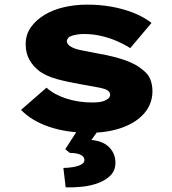

<svg xmlns="http://www.w3.org/2000/svg" viewBox="-20 -564 744 830"><path d="M366 10Q268 10 192 -16Q116 -42 71 -89L181 -185Q214 -155 266.5 -138Q319 -121 378 -121Q394 -121 408 -122.5Q422 -124 433 -129Q444 -134 450 -140Q456 -146 456 -155Q456 -170 434 -179Q418 -184 389 -189Q360 -194 328 -200Q270 -210 226.5 -222Q183 -234 152 -255Q124 -276 107.5 -305Q91 -334 91 -373Q91 -414 113 -445.5Q135 -477 172 -499.5Q209 -522 257 -533Q305 -544 357 -544Q410 -544 459.5 -535.5Q509 -527 554.5 -509.5Q600 -492 635 -465L543 -356Q520 -371 488.5 -385Q457 -399 420 -408Q383 -417 344 -417Q328 -417 315 -415Q302 -413 291 -409.5Q280 -406 274.5 -399.5Q269 -393 269 -386Q269 -379 273.5 -373Q278 -367 287 -362Q301 -353 330.5 -347Q360 -341 402 -333Q476 -320 524 -302.5Q572 -285 598 -261Q621 -244 630 -220.5Q639 -197 639 -170Q639 -117 605.5 -76.5Q572 -36 510 -13Q448 10 366 10ZM264 246 254 162Q273 162 294.5 158.5Q316 155 330.5 147.5Q345 140 345 128Q345 117 336 110Q327 103 313 100Q299 97 282 97L262 81L330 -24H422L375 41Q427 46 453 73.5Q479 101 479 139Q479 172 459 193Q439 214 406.5 226.5Q374 239 336.5 243Q299 247 264 246Z"/></svg>

Font: Lexend Giga ExtraBold
Style: Regular
Weight: 800
Designer: Bonnie Shaver-Troup, Thomas Jockin
Foundry: Lexend
Version: Version 1.007